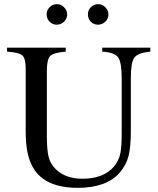

<svg xmlns="http://www.w3.org/2000/svg" viewBox="-20 -892 762 926"><path d="M452 -773Q432 -773 418 -787.5Q404 -802 404 -823Q404 -843 418.5 -857.5Q433 -872 453 -872Q473 -872 488 -857Q503 -842 503 -822Q503 -802 488 -787.5Q473 -773 452 -773ZM253 -773Q233 -773 219 -787.5Q205 -802 205 -823Q205 -843 219.5 -857.5Q234 -872 254 -872Q274 -872 289 -857Q304 -842 304 -822Q304 -802 289 -787.5Q274 -773 253 -773ZM705 -662V-643Q644 -637 627.5 -613.5Q611 -590 611 -516V-261Q611 -184 600 -140Q589 -96 557 -59Q493 14 355 14Q246 14 185 -32Q104 -92 104 -249V-559Q104 -609 88.5 -624Q73 -639 14 -643V-662H297V-643Q237 -638 221.5 -621.5Q206 -605 206 -549V-237Q206 -172 214 -137Q222 -102 250 -75Q297 -30 378 -30Q479 -30 530 -89Q553 -117 560 -150.5Q567 -184 567 -250V-513Q567 -591 550 -615Q533 -639 473 -643V-662Z"/></svg>

Font: STIX MathJax Latin
Style: Regular
Weight: 400
Designer: MicroPress Inc., with final additions and corrections provided by Coen Hoffman, Elsevier (retired)
Version: Version 1.1.1